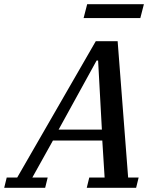

<svg xmlns="http://www.w3.org/2000/svg" viewBox="-74 -894 743 914"><path d="M-42 -49H8L382 -698H486L536 -49H586L574 0H339L351 -49H424L413 -225H178L80 -49H153L141 0H-54ZM205 -277H411L393 -606H386ZM341 -874H611L594 -808H324Z"/></svg>

Font: IBM Plex Serif Medm
Style: Italic
Weight: 500
Italic angle: -14°
Designer: Mike Abbink, Paul van der Laan, Pieter van Rosmalen
Foundry: Bold Monday
Version: Version 3.001